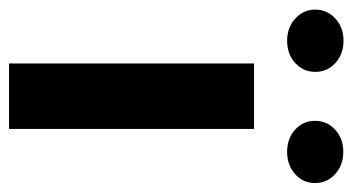

<svg xmlns="http://www.w3.org/2000/svg" viewBox="-244 -568 761 414"><g transform="rotate(90 136.0 -360.5)"><path d="M206.5 -528.3V0H65.4V-528.3ZM-50.8 -660.2Q-50.8 -686 -31.5 -703.6Q-12.2 -721.2 16.1 -721.2Q45.4 -721.2 64.5 -703.6Q83.5 -686 83.5 -660.2Q83.5 -634.8 64.5 -617.2Q45.4 -599.6 16.1 -599.6Q-12.2 -599.6 -31.5 -617.2Q-50.8 -634.8 -50.8 -660.2ZM189 -659.7Q189 -685.5 208 -703.1Q227.1 -720.7 255.9 -720.7Q284.7 -720.7 304 -703.1Q323.2 -685.5 323.2 -659.7Q323.2 -634.3 304 -616.9Q284.7 -599.6 255.9 -599.6Q227.1 -599.6 208 -616.9Q189 -634.3 189 -659.7Z"/></g></svg>

Font: Vazirmatn UI
Style: Bold
Weight: 700
Designer: Saber Rastikerdar
Foundry: Saber Rastikerdar
Version: Version 33.003